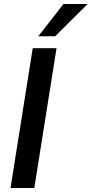

<svg xmlns="http://www.w3.org/2000/svg" viewBox="-20 -948 462 968"><path d="M33 0 145 -705H265L153 0ZM173 -765 300 -928H422L258 -765Z"/></svg>

Font: Nunito Sans 10pt Condensed
Style: Bold Italic
Weight: 700
Width: 3
Italic angle: -9°
Designer: Vernon Adams
Foundry: Vernon Adams
Version: Version 3.101;gftools[0.9.27]